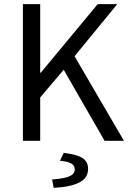

<svg xmlns="http://www.w3.org/2000/svg" viewBox="-20 -676 619 922"><path d="M90 0V-656H173V-327H176L449 -656H543L338 -406L575 0H482L286 -341L173 -208V0ZM238 226 230 186Q293 181 316 169.5Q339 158 339 138Q339 118 321 108.5Q303 99 268 96L286 58Q351 66 377 83.5Q403 101 403 135Q403 179 360.5 200.5Q318 222 238 226Z"/></svg>

Font: Pinyin1712
Style: Regular
Weight: 400
Version: Version 1